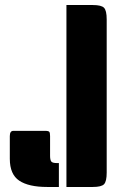

<svg xmlns="http://www.w3.org/2000/svg" viewBox="-20 -743 516 763"><path d="M244 -723H349Q383 -723 393.5 -712Q404 -701 404 -666V-57Q404 -22 393.5 -11Q383 0 349 0H244ZM33 -223H159Q173 -223 176 -219Q179 -215 179 -202V-124Q179 -108 183.5 -101.5Q188 -95 206 -95H214V0H167Q94 0 56.5 -25Q19 -50 19 -112V-202Q19 -223 33 -223Z"/></svg>

Font: Keania One
Style: Regular
Weight: 400
Designer: Julia Petretta
Foundry: Julia Petretta
Version: Version 1.003